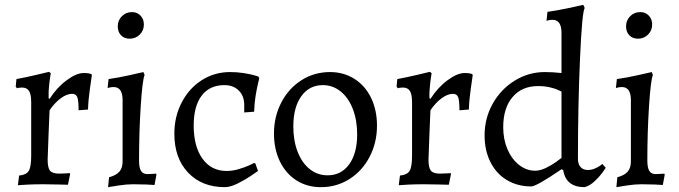

<svg xmlns="http://www.w3.org/2000/svg" viewBox="-20 -762 2807 794"><path d="M109 -119V-339Q109 -372 100 -386Q91 -400 71 -400Q63 -400 57.5 -399Q52 -398 50 -397L45 -404L48 -435Q86 -442 128.5 -452Q171 -462 183 -465L190 -459Q188 -450 184 -417.5Q180 -385 181 -356L185 -353Q215 -400 255.5 -430Q296 -460 326 -460Q340 -460 347.5 -458.5Q355 -457 357 -456L360 -452Q358 -438 351.5 -392.5Q345 -347 344 -309L305 -306Q305 -347 299.5 -360.5Q294 -374 278 -374Q256 -374 231 -355.5Q206 -337 185 -306Q184 -277 181 -210Q178 -143 177 -102Q177 -68 187 -56Q197 -44 225 -44Q238 -44 251 -45Q264 -46 269 -46L270 -42L261 2Q251 2 221 1Q191 0 159 0Q122 0 92 1.5Q62 3 54 4L59 -36Q89 -39 99 -55.5Q109 -72 109 -119Z M467 -653Q467 -678 484 -695Q501 -712 526 -712Q547 -712 561 -697.5Q575 -683 575 -661Q575 -636 558 -619Q541 -602 516 -602Q494 -602 480.5 -616Q467 -630 467 -653ZM487 -94V-348Q487 -402 450 -402Q443 -402 435 -400.5Q427 -399 425 -398L429 -435Q471 -441 515.5 -451Q560 -461 573 -464L578 -452Q569 -431 562 -323.5Q555 -216 555 -98Q555 -69 563 -55.5Q571 -42 590 -42Q601 -42 611 -43Q621 -44 625 -44L627 -40L619 3Q610 2 585 1Q560 0 530 0Q504 0 470.5 5Q437 10 427 12L431 -29Q461 -37 474 -52.5Q487 -68 487 -94Z M910 12Q815 12 758 -48Q701 -108 701 -209Q701 -280 731.5 -338.5Q762 -397 814.5 -430.5Q867 -464 932 -464Q960 -464 986 -460Q1012 -456 1028.5 -451.5Q1045 -447 1049 -445L1052 -438Q1051 -433 1046.5 -414.5Q1042 -396 1037 -365.5Q1032 -335 1031 -300L990 -297V-328Q990 -365 967.5 -387.5Q945 -410 908 -410Q847 -410 814 -366.5Q781 -323 781 -243Q781 -156 817.5 -105.5Q854 -55 917 -55Q942 -55 967 -62.5Q992 -70 1009 -77.5Q1026 -85 1030 -88L1036 -86L1047 -55Q1040 -50 1016.5 -34Q993 -18 962.5 -3Q932 12 910 12Z M1113 -210Q1113 -280 1143.5 -338.5Q1174 -397 1227 -430.5Q1280 -464 1345 -464Q1401 -464 1445.5 -436Q1490 -408 1514.5 -357.5Q1539 -307 1539 -242Q1539 -172 1508.5 -113.5Q1478 -55 1425 -21.5Q1372 12 1307 12Q1250 12 1206 -16Q1162 -44 1137.5 -94.5Q1113 -145 1113 -210ZM1457 -206Q1457 -265 1439 -311.5Q1421 -358 1388.5 -384Q1356 -410 1315 -410Q1259 -410 1226 -364Q1193 -318 1193 -239Q1193 -180 1211 -134Q1229 -88 1261 -62.5Q1293 -37 1335 -37Q1391 -37 1424 -82.5Q1457 -128 1457 -206Z M1684 -119V-339Q1684 -372 1675 -386Q1666 -400 1646 -400Q1638 -400 1632.5 -399Q1627 -398 1625 -397L1620 -404L1623 -435Q1661 -442 1703.5 -452Q1746 -462 1758 -465L1765 -459Q1763 -450 1759 -417.5Q1755 -385 1756 -356L1760 -353Q1790 -400 1830.5 -430Q1871 -460 1901 -460Q1915 -460 1922.5 -458.5Q1930 -457 1932 -456L1935 -452Q1933 -438 1926.5 -392.5Q1920 -347 1919 -309L1880 -306Q1880 -347 1874.5 -360.5Q1869 -374 1853 -374Q1831 -374 1806 -355.5Q1781 -337 1760 -306Q1759 -277 1756 -210Q1753 -143 1752 -102Q1752 -68 1762 -56Q1772 -44 1800 -44Q1813 -44 1826 -45Q1839 -46 1844 -46L1845 -42L1836 2Q1826 2 1796 1Q1766 0 1734 0Q1697 0 1667 1.5Q1637 3 1629 4L1634 -36Q1664 -39 1674 -55.5Q1684 -72 1684 -119Z M2177 9Q2120 9 2076 -17.5Q2032 -44 2008 -92Q1984 -140 1984 -202Q1984 -273 2017.5 -333Q2051 -393 2108.5 -428.5Q2166 -464 2233 -464Q2265 -464 2302 -460V-626Q2302 -680 2265 -680Q2258 -680 2250 -678.5Q2242 -677 2240 -676L2244 -713Q2287 -719 2333 -729Q2379 -739 2392 -742L2398 -729Q2387 -712 2378.5 -518Q2370 -324 2370 -105Q2370 -83 2381 -71Q2392 -59 2411 -59Q2425 -59 2438.5 -64.5Q2452 -70 2460.5 -76Q2469 -82 2471 -84L2485 -68Q2482 -63 2470 -46.5Q2458 -30 2438.5 -12Q2419 6 2398 12Q2320 12 2309 -59L2302 -62Q2198 9 2177 9ZM2205 -406Q2138 -406 2099.5 -360.5Q2061 -315 2061 -236Q2061 -186 2078.5 -145Q2096 -104 2126.5 -80Q2157 -56 2193 -56Q2214 -56 2238.5 -68Q2263 -80 2280 -92.5Q2297 -105 2302 -109V-383Q2299 -385 2287 -390.5Q2275 -396 2253.5 -401Q2232 -406 2205 -406Z M2569 -653Q2569 -678 2586 -695Q2603 -712 2628 -712Q2649 -712 2663 -697.5Q2677 -683 2677 -661Q2677 -636 2660 -619Q2643 -602 2618 -602Q2596 -602 2582.5 -616Q2569 -630 2569 -653ZM2589 -94V-348Q2589 -402 2552 -402Q2545 -402 2537 -400.5Q2529 -399 2527 -398L2531 -435Q2573 -441 2617.5 -451Q2662 -461 2675 -464L2680 -452Q2671 -431 2664 -323.5Q2657 -216 2657 -98Q2657 -69 2665 -55.5Q2673 -42 2692 -42Q2703 -42 2713 -43Q2723 -44 2727 -44L2729 -40L2721 3Q2712 2 2687 1Q2662 0 2632 0Q2606 0 2572.5 5Q2539 10 2529 12L2533 -29Q2563 -37 2576 -52.5Q2589 -68 2589 -94Z"/></svg>

Font: Sahitya
Style: Regular
Weight: 400
Designer: Juan Pablo del Peral
Foundry: Juan Pablo del Peral (http://www.huertatipografica.com)
Version: Version 1.001;PS 001.000;hotconv 1.0.70;makeotf.lib2.5.58329